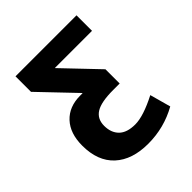

<svg xmlns="http://www.w3.org/2000/svg" viewBox="-204 -653 1017 1017"><g transform="rotate(-45 304.0 -145.0)"><path d="M66.4 -9.8Q66.4 -101.6 114.7 -153.3Q163.1 -205.1 246.1 -205.1H263.7V-207L76.2 -403.3V-519.5H533.2V-403.3H255.9V-401.4L439.5 -209V-102.5H390.6Q300.8 -102.5 261.7 -78.1Q222.7 -53.7 222.7 -2Q222.7 49.8 252.9 79.6Q283.2 109.4 344.7 109.4Q406.2 109.4 510.7 55.7L543 172.9Q440.4 230.5 320.8 230.5Q201.2 230.5 133.8 168.5Q66.4 106.4 66.4 -9.8Z"/></g></svg>

Font: GenEi M Gothic v2 Heavy
Style: Regular
Weight: 800
Version: Version 2.0